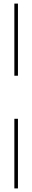

<svg xmlns="http://www.w3.org/2000/svg" viewBox="-20 -930 180 1070"><path d="M60 -910H80V-508H60ZM60 -268H80V120H60Z"/></svg>

Font: Big Shoulders Stencil Display SC Thin
Style: Regular
Weight: 100
Designer: Patric King
Foundry: XO Type Co
Version: Version 2.001